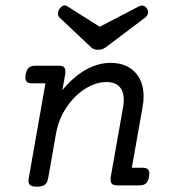

<svg xmlns="http://www.w3.org/2000/svg" viewBox="-20 -699 640 724"><path d="M515.1 -678.2Q521.5 -678.2 526.9 -674.6Q532.2 -670.9 535.2 -665Q538.1 -659.2 538.1 -652.3Q538.1 -641.1 528.3 -633.3L377.9 -520Q365.7 -511.2 349.6 -511.2Q334 -511.2 324.2 -520L204.1 -633.3Q198.7 -638.7 198.7 -647.5Q198.7 -657.2 204.1 -665.5Q208 -671.4 213.4 -675Q218.8 -678.7 224.1 -678.7Q228.5 -678.7 232.9 -675.8L356 -598.1L505.4 -675.8Q511.2 -678.2 515.1 -678.2ZM521.5 -335Q521.5 -316.4 518.1 -297.9L477.1 -66.4H517.1Q530.8 -66.4 536.9 -61.5Q543 -56.6 543 -44.9Q543 -37.6 542 -33.2Q539.1 -15.1 530.8 -7.6Q522.5 0 505.9 0H423.3Q409.7 0 403.3 -4.9Q397 -9.8 397 -21.5Q397 -28.8 397.9 -33.2L444.3 -295.4Q446.8 -311 446.8 -321.8Q446.8 -354 430.7 -371.8Q414.6 -389.6 381.8 -389.6Q340.8 -389.6 300 -363.5Q259.3 -337.4 230 -293Q200.7 -248.5 191.4 -196.3L161.6 -26.9Q158.7 -9.8 149.2 -2.4Q139.6 4.9 120.1 4.9H119.1Q102.1 4.9 94.7 -0.2Q87.4 -5.4 87.4 -17.1Q87.4 -19 88.4 -26.9L151.4 -384.8H101.6Q87.9 -384.8 81.8 -389.9Q75.7 -395 75.7 -406.7Q75.7 -409.2 76.7 -418Q80.1 -436 88.4 -443.6Q96.7 -451.2 113.3 -451.2H200.7Q214.4 -451.2 220.5 -446.3Q226.6 -441.4 226.6 -429.7Q226.6 -422.4 225.6 -418L215.3 -359.4Q256.3 -409.2 302.7 -435.5Q349.1 -461.9 397 -461.9Q455.1 -461.9 488.3 -427.5Q521.5 -393.1 521.5 -335Z"/></svg>

Font: Courier Prime
Style: Italic
Weight: 400
Italic angle: -10°
Designer: Alan Dague-Greene
Foundry: Quote-Unquote Apps
Version: Version 3.018